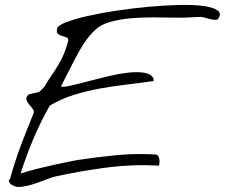

<svg xmlns="http://www.w3.org/2000/svg" viewBox="-20 -759 911 778"><path d="M17.6 -22.5Q11.7 -27.3 20.5 -33.2Q30.3 -68.4 40.5 -100.6Q50.8 -132.8 62.5 -164.6Q74.2 -196.3 87.4 -229Q100.6 -261.7 115.2 -297.9Q120.1 -306.6 113.8 -315.9Q107.4 -325.2 99.1 -334.5Q90.8 -343.8 87.4 -354Q84 -364.3 94.7 -375Q95.7 -376 102.1 -377.9Q108.4 -379.9 116.2 -381.3Q124 -382.8 130.4 -384.3Q136.7 -385.7 138.7 -386.7Q141.6 -388.7 149.9 -397Q158.2 -405.3 160.2 -408.2Q175.8 -434.6 189.9 -455.1Q204.1 -475.6 216.3 -496.1Q228.5 -516.6 238.3 -539.1Q248 -561.5 255.9 -591.8Q258.8 -603.5 250.5 -606.9Q242.2 -610.4 231.4 -613.3Q220.7 -616.2 213.9 -622.6Q207 -628.9 212.9 -646.5Q216.8 -657.2 250.5 -669.9Q284.2 -682.6 335.9 -694.3Q387.7 -706.1 452.1 -715.8Q516.6 -725.6 581.1 -731.4Q645.5 -737.3 704.1 -738.8Q762.7 -740.2 803.7 -734.9Q844.7 -729.5 862.3 -716.3Q879.9 -703.1 861.3 -679.7Q852.5 -677.7 843.3 -679.2Q834 -680.7 824.2 -683.6Q814.5 -686.5 803.7 -689Q793 -691.4 783.2 -690.4Q736.3 -686.5 691.4 -687.5Q646.5 -688.5 601.6 -688.5Q556.6 -688.5 511.7 -685.1Q466.8 -681.6 421.9 -668.9Q390.6 -660.2 366.2 -638.2Q341.8 -616.2 319.8 -582.5Q297.9 -548.8 275.9 -504.9Q253.9 -460.9 226.6 -408.2Q237.3 -405.3 267.1 -412.1Q296.9 -418.9 335.4 -429.2Q374 -439.5 417 -449.7Q460 -460 497.6 -464.4Q535.2 -468.8 563.5 -464.4Q591.8 -460 601.6 -441.4Q602.5 -439.5 602.5 -435.5Q602.5 -431.6 601.6 -430.7Q549.8 -422.9 494.6 -416.5Q439.5 -410.2 385.3 -400.4Q331.1 -390.6 279.3 -374.5Q227.5 -358.4 181.6 -331.1Q144.5 -265.6 115.2 -196.3Q85.9 -127 63.5 -55.7Q91.8 -65.4 129.4 -74.7Q167 -84 201.7 -91.8Q236.3 -99.6 262.2 -104.5Q288.1 -109.4 293 -110.4Q376 -123 452.6 -130.4Q529.3 -137.7 612.3 -132.8Q619.1 -130.9 622.1 -125Q625 -119.1 626 -111.8Q627 -104.5 626 -97.7Q625 -90.8 624 -87.9Q517.6 -93.8 412.6 -80.1Q307.6 -66.4 204.1 -43.9Q187.5 -40 163.6 -30.3Q139.6 -20.5 114.7 -12.7Q89.8 -4.9 66.9 -2Q43.9 1 28.3 -9.8Q24.4 -11.7 21.5 -14.6Q18.6 -17.6 17.6 -22.5Z"/></svg>

Font: Nothing You Could Do
Style: Regular
Weight: 400
Version: Version 1.005